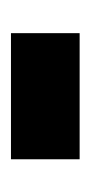

<svg xmlns="http://www.w3.org/2000/svg" viewBox="75 -244 168 359"><g transform="rotate(90 159.5 -64.0)"><path d="M41.5 -128.4H277.3V0H41.5Z"/></g></svg>

Font: Vazirmatn FD
Style: Bold
Weight: 700
Designer: Saber Rastikerdar
Foundry: Saber Rastikerdar
Version: Version 33.001